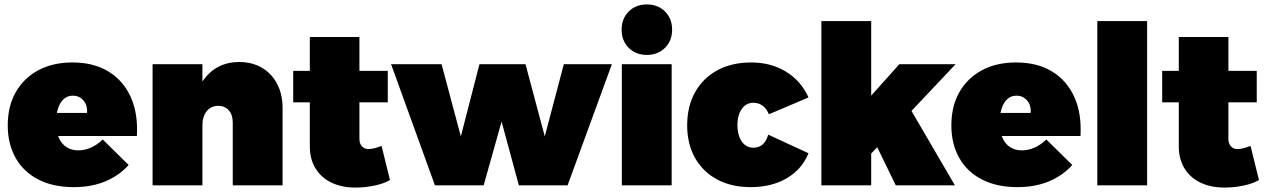

<svg xmlns="http://www.w3.org/2000/svg" viewBox="-20 -837 5720 867"><path d="M373 -327Q375 -350 367 -367.5Q359 -385 344 -395Q329 -405 309 -405Q284 -405 267 -389Q250 -373 241.5 -345.5Q233 -318 233 -284Q233 -243 245.5 -215Q258 -187 280.5 -172.5Q303 -158 333 -158Q392 -158 444 -207L561 -92Q518 -44 455.5 -18Q393 8 313 8Q220 8 153 -26.5Q86 -61 50.5 -124Q15 -187 15 -271Q15 -358 51.5 -421.5Q88 -485 153.5 -520Q219 -555 307 -555Q403 -555 470 -514Q537 -473 570.5 -398.5Q604 -324 598 -223H204V-327Z M1031 -284Q1031 -319 1013 -339Q995 -359 966 -359Q933 -359 913.5 -335Q894 -311 894 -271H844Q844 -358 870 -422.5Q896 -487 944.5 -522Q993 -557 1060 -557Q1118 -557 1162 -531.5Q1206 -506 1231 -459Q1256 -412 1256 -349V0H1031ZM669 -547H894V0H669Z M1603 -210Q1603 -188 1615 -175.5Q1627 -163 1647 -164Q1657 -164 1672 -168Q1687 -172 1703 -178L1741 -24Q1714 -8 1671.5 1Q1629 10 1585 10Q1523 10 1476.5 -12.5Q1430 -35 1404.5 -77Q1379 -119 1379 -176V-670H1603ZM1304 -517H1731V-375H1304Z M1746 -547H1974L2061 -221L2145 -547H2353L2440 -221L2526 -547H2743L2543 0H2323L2245 -288L2164 0H1944Z M2788 -547H3013V0H2788ZM2901 -817Q2951 -817 2983 -785Q3015 -753 3015 -703Q3015 -653 2983 -621Q2951 -589 2901 -589Q2851 -589 2819 -621Q2787 -653 2787 -703Q2787 -753 2819 -785Q2851 -817 2901 -817Z M3452 -321Q3442 -346 3424 -359.5Q3406 -373 3382 -373Q3360 -373 3344 -360.5Q3328 -348 3319 -325.5Q3310 -303 3310 -272Q3310 -241 3319 -218Q3328 -195 3344 -182.5Q3360 -170 3382 -170Q3406 -170 3423 -184Q3440 -198 3449 -229L3631 -145Q3601 -72 3532.5 -32Q3464 8 3370 8Q3283 8 3218.5 -26.5Q3154 -61 3118.5 -124Q3083 -187 3083 -271Q3083 -357 3119 -421Q3155 -485 3220 -520Q3285 -555 3372 -555Q3461 -555 3529 -513.5Q3597 -472 3631 -397Z M3689 -742H3914V0H3689ZM4041 -547H4295L3904 -133V-394ZM4082 -360 4292 0H4025L3916 -224Z M4634 -327Q4636 -350 4628 -367.5Q4620 -385 4605 -395Q4590 -405 4570 -405Q4545 -405 4528 -389Q4511 -373 4502.5 -345.5Q4494 -318 4494 -284Q4494 -243 4506.5 -215Q4519 -187 4541.5 -172.5Q4564 -158 4594 -158Q4653 -158 4705 -207L4822 -92Q4779 -44 4716.5 -18Q4654 8 4574 8Q4481 8 4414 -26.5Q4347 -61 4311.5 -124Q4276 -187 4276 -271Q4276 -358 4312.5 -421.5Q4349 -485 4414.5 -520Q4480 -555 4568 -555Q4664 -555 4731 -514Q4798 -473 4831.5 -398.5Q4865 -324 4859 -223H4465V-327Z M4935 -742H5160V0H4935Z M5527 -210Q5527 -188 5539 -175.5Q5551 -163 5571 -164Q5581 -164 5596 -168Q5611 -172 5627 -178L5665 -24Q5638 -8 5595.5 1Q5553 10 5509 10Q5447 10 5400.5 -12.5Q5354 -35 5328.5 -77Q5303 -119 5303 -176V-670H5527ZM5228 -517H5655V-375H5228Z"/></svg>

Font: Alexandria Black
Style: Regular
Weight: 900
Designer: Mohamed Gaber
Foundry: Kief Type Foundry
Version: Version 5.100